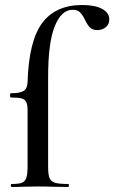

<svg xmlns="http://www.w3.org/2000/svg" viewBox="-20 -746 456 766"><path d="M27 -12Q55 -12 67.5 -17Q80 -22 85 -36.5Q90 -51 90 -81V-306Q90 -328 84.5 -339Q79 -350 65.5 -353.5Q52 -357 23 -357Q20 -357 20 -366Q20 -374 23 -374Q60 -374 74.5 -383.5Q89 -393 90 -418Q95 -583 148.5 -654.5Q202 -726 308 -726Q359 -726 387.5 -710.5Q416 -695 416 -669Q416 -649 402 -637.5Q388 -626 368 -626Q349 -626 339 -636Q329 -646 319 -667Q309 -687 299 -697Q289 -707 270 -707Q225 -707 198.5 -641.5Q172 -576 172 -439V-81Q172 -50 177.5 -36Q183 -22 199 -17Q215 -12 252 -12Q255 -12 255 -6Q255 0 252 0L190 -1Q170 -2 130 -2L71 -1Q55 0 27 0Q23 0 23 -6Q23 -12 27 -12Z"/></svg>

Font: Cormorant Garamond SemiBold
Style: Regular
Weight: 600
Designer: Christian Thalmann (Catharsis Fonts)
Version: Version 3.000